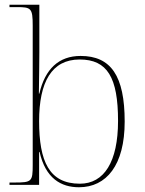

<svg xmlns="http://www.w3.org/2000/svg" viewBox="-20 -780 610 810"><path d="M313 10C429 10 506 -83 506 -267C506 -460 448 -544 320 -544C228 -544 170 -489 146 -385H144C145 -459 146 -522 146 -560V-760H20V-750H51C111 -750 118 -746 118 -672V-84C118 -14 114 -10 41 -10H20V0H145V-139H147C172 -28 237 10 313 10ZM317 -5C187 -5 145 -100 145 -269C145 -434 198 -529 316 -529C433 -529 478 -453 478 -270C478 -97 419 -5 317 -5Z"/></svg>

Font: Noto Serif Display Thin
Style: Regular
Weight: 100
Designer: Monotype Design Team
Foundry: Monotype Imaging Inc.
Version: Version 2.009